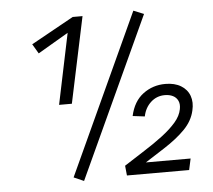

<svg xmlns="http://www.w3.org/2000/svg" viewBox="-49 -717 865 778"><g transform="rotate(-5 383.0 -328.0)"><path d="M188 -309 252 -616 291 -622 124 -524 101 -563 274 -659H314L240 -309ZM262 7 221 -11 521 -663 563 -646ZM433 -40Q476 -68 517 -94Q558 -120 591.5 -145.5Q625 -171 647 -196.5Q669 -222 674 -249Q678 -269 671.5 -283Q665 -297 651 -304Q637 -311 618 -311Q585 -311 561 -289Q537 -267 530 -232L481 -238Q494 -297 533.5 -326.5Q573 -356 624 -356Q662 -356 687.5 -340.5Q713 -325 722.5 -298.5Q732 -272 724 -239Q715 -198 682 -164Q649 -130 596 -96Q543 -62 476 -19L498 -46H700L690 0H437Z"/></g></svg>

Font: Ysabeau Infant
Style: Italic
Weight: 400
Italic angle: -12°
Designer: Christian Thalmann (Catharsis Fonts)
Version: Version 2.001;gftools[0.9.30]; featfreeze: ss01,ss02,lnum